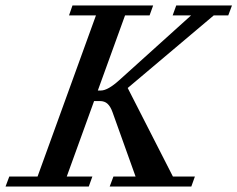

<svg xmlns="http://www.w3.org/2000/svg" viewBox="-74 -683 869 703"><path d="M-53.7 0 -40 -36.6H63.5L277.3 -626.5H178.7L191.4 -663.1H486.8L473.6 -626.5H383.8L284.2 -351.6H295.4Q320.8 -351.6 362.8 -389.6L625.5 -626.5H558.1L571.3 -663.1H775.4L761.7 -626.5H708.5L393.6 -360.8L559.1 -36.6H639.6L626.5 0H327.6L341.3 -36.6H422.4L337.9 -272.5Q330.6 -293 319.8 -303Q309.1 -313 291.5 -313H270.5L170.4 -36.6H264.2L251 0Z"/></svg>

Font: Elstob 8pt Medium
Style: Italic
Weight: 500
Italic angle: -20°
Designer: Peter S. Baker
Version: Version 1.015